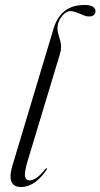

<svg xmlns="http://www.w3.org/2000/svg" viewBox="-20 -742 403 770"><path d="M319.5 -722Q343 -722 353 -714.8Q363 -707.5 363 -697.5Q363 -688 356.5 -682Q350 -676 337 -676Q328.5 -676 319.2 -679.2Q310 -682.5 300.5 -686.8Q291 -691 281.2 -694.2Q271.5 -697.5 262.5 -697.5Q250 -697.5 238 -687Q226 -676.5 218.2 -660.8Q210.5 -645 210.5 -629Q210.5 -619.5 212.5 -610.8Q214.5 -602 217.5 -593Q220.5 -584 222.8 -573.8Q225 -563.5 225 -552Q225 -540.5 220.5 -526L91 -97Q77 -50 80.5 -34.2Q84 -18.5 98.5 -18.5Q110 -18.5 125 -27.8Q140 -37 161.5 -63.5Q163.5 -66 164.8 -67Q166 -68 167 -67Q168.5 -66.5 168.2 -64.8Q168 -63 166.5 -60.5Q151 -38 134.5 -22.8Q118 -7.5 100.2 0.2Q82.5 8 64 8Q45.5 8 34.8 -1Q24 -10 22.5 -28.2Q21 -46.5 29 -75L195.5 -629.5Q209.5 -674.5 239.8 -698.2Q270 -722 319.5 -722Z"/></svg>

Font: Fraunces 120pt Light
Style: Italic
Weight: 300
Italic angle: -16°
Version: Version 1.000;[b76b70a41]